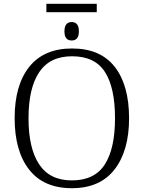

<svg xmlns="http://www.w3.org/2000/svg" viewBox="-20 -980 757 1010"><path d="M57 -359Q57 -532 134 -628.5Q211 -725 359 -725Q508 -725 583.5 -628.5Q659 -532 659 -358Q659 -187 582.5 -88.5Q506 10 358 10Q210 10 133.5 -87.5Q57 -185 57 -359ZM585 -358Q585 -519 532 -601.5Q479 -684 359 -684Q242 -684 186 -600Q130 -516 130 -358Q130 -200 186 -115.5Q242 -31 358 -31Q477 -31 531 -114.5Q585 -198 585 -358ZM224 -960H489V-916H224ZM319 -815Q319 -864 357 -864Q395 -864 395 -815Q395 -767 357 -767Q319 -767 319 -815Z"/></svg>

Font: Noto Serif Light
Style: Regular
Weight: 300
Designer: Monotype Design Team
Foundry: Monotype Imaging Inc.
Version: Version 1.001